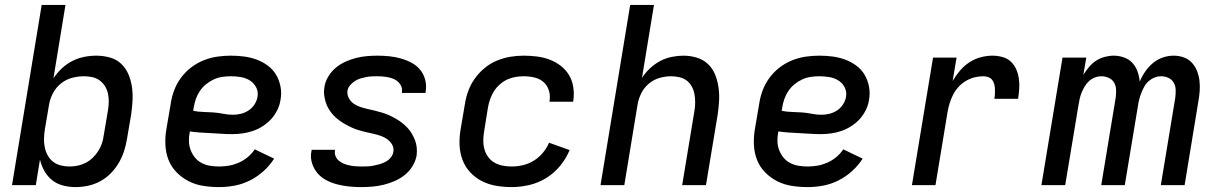

<svg xmlns="http://www.w3.org/2000/svg" viewBox="-20 -755 4990 783"><path d="M288 8Q262 8 237 1.5Q212 -5 193 -20Q174 -35 161.5 -57Q149 -79 143 -104L126 0H29L150 -735H247L198 -436Q213 -458 232 -476Q251 -494 274.5 -506Q298 -518 323 -523Q348 -528 373 -528Q401 -528 428 -520.5Q455 -513 474 -495Q493 -477 503.5 -452.5Q514 -428 518 -401Q522 -374 520.5 -345.5Q519 -317 515 -289L498 -189Q494 -164 486 -139Q478 -114 464.5 -91Q451 -68 432 -48.5Q413 -29 389 -16Q365 -3 339 2.5Q313 8 288 8ZM264 -76Q280 -76 297 -79.5Q314 -83 329.5 -91Q345 -99 358 -111.5Q371 -124 380.5 -139Q390 -154 395.5 -170Q401 -186 403 -203L420 -303Q423 -320 423.5 -338Q424 -356 420.5 -372.5Q417 -389 408.5 -403Q400 -417 386.5 -427Q373 -437 356 -440.5Q339 -444 322 -444Q298 -444 273.5 -437.5Q249 -431 228.5 -414.5Q208 -398 196 -375Q184 -352 180 -328L163 -228Q160 -209 159.5 -190.5Q159 -172 162.5 -154.5Q166 -137 174.5 -121.5Q183 -106 196.5 -95.5Q210 -85 227.5 -80.5Q245 -76 264 -76Z M874 8Q841 8 809 3Q777 -2 749.5 -16Q722 -30 700 -52.5Q678 -75 667 -103.5Q656 -132 654.5 -165Q653 -198 659 -231L676 -331Q680 -359 690 -386Q700 -413 717.5 -437Q735 -461 759 -479.5Q783 -498 810.5 -509Q838 -520 866 -524Q894 -528 921 -528Q949 -528 975.5 -524.5Q1002 -521 1026.5 -512Q1051 -503 1072 -487.5Q1093 -472 1106 -450Q1119 -428 1124 -401.5Q1129 -375 1124 -348Q1121 -327 1111 -306.5Q1101 -286 1086 -269.5Q1071 -253 1051.5 -240.5Q1032 -228 1011.5 -221Q991 -214 969.5 -211Q948 -208 927 -208Q905 -208 883.5 -209.5Q862 -211 840.5 -212Q819 -213 797 -214.5Q775 -216 754 -219V-217Q750 -198 750.5 -179Q751 -160 757.5 -143Q764 -126 775 -112.5Q786 -99 802 -90.5Q818 -82 836.5 -79Q855 -76 874 -76Q894 -76 914 -79.5Q934 -83 953.5 -91.5Q973 -100 990 -114Q1007 -128 1019 -146L1098 -108Q1080 -80 1054.5 -57Q1029 -34 999 -19Q969 -4 937 2Q905 8 874 8ZM930 -287Q946 -287 962.5 -291Q979 -295 993.5 -304.5Q1008 -314 1017.5 -328.5Q1027 -343 1030 -359Q1034 -380 1025 -398Q1016 -416 999.5 -426.5Q983 -437 962.5 -440.5Q942 -444 922 -444Q904 -444 886.5 -441.5Q869 -439 852.5 -431.5Q836 -424 821 -412Q806 -400 795.5 -384.5Q785 -369 779 -352Q773 -335 770 -317L768 -303Q788 -299 808.5 -298.5Q829 -298 850 -296.5Q871 -295 890.5 -291Q910 -287 930 -287Z M1454 8Q1428 8 1403.5 5.5Q1379 3 1355.5 -3Q1332 -9 1311 -20Q1290 -31 1275 -48.5Q1260 -66 1252.5 -89.5Q1245 -113 1250 -138L1251 -144H1347L1346 -142Q1344 -129 1348.5 -118Q1353 -107 1362 -99.5Q1371 -92 1382 -87.5Q1393 -83 1405 -80.5Q1417 -78 1429 -77Q1441 -76 1454 -76Q1466 -76 1478.5 -76.5Q1491 -77 1503.5 -79.5Q1516 -82 1528.5 -85.5Q1541 -89 1553 -95.5Q1565 -102 1573.5 -112.5Q1582 -123 1584 -135Q1587 -152 1579 -165.5Q1571 -179 1559 -187.5Q1547 -196 1532.5 -201Q1518 -206 1502.5 -209.5Q1487 -213 1471.5 -216.5Q1456 -220 1441.5 -224.5Q1427 -229 1413 -235.5Q1399 -242 1386 -249.5Q1373 -257 1361 -266Q1349 -275 1339 -286Q1329 -297 1321 -310Q1313 -323 1308.5 -337.5Q1304 -352 1302 -367.5Q1300 -383 1303 -400Q1306 -421 1318 -441.5Q1330 -462 1348 -477.5Q1366 -493 1388 -503Q1410 -513 1431.5 -518.5Q1453 -524 1475.5 -526Q1498 -528 1519 -528Q1544 -528 1568 -525.5Q1592 -523 1615 -516.5Q1638 -510 1658.5 -499Q1679 -488 1693.5 -470.5Q1708 -453 1714 -429.5Q1720 -406 1716 -382L1715 -376H1619V-378Q1622 -396 1612.5 -410.5Q1603 -425 1587.5 -432Q1572 -439 1554.5 -441.5Q1537 -444 1519 -444Q1508 -444 1496 -443.5Q1484 -443 1472 -440.5Q1460 -438 1448.5 -434.5Q1437 -431 1426.5 -424Q1416 -417 1407.5 -407Q1399 -397 1397 -385Q1395 -369 1402.5 -355Q1410 -341 1422 -332.5Q1434 -324 1449 -319Q1464 -314 1479.5 -310.5Q1495 -307 1509.5 -303.5Q1524 -300 1539 -295.5Q1554 -291 1568 -284.5Q1582 -278 1595 -270.5Q1608 -263 1619.5 -254Q1631 -245 1641.5 -234Q1652 -223 1659.5 -210Q1667 -197 1672.5 -183Q1678 -169 1679.5 -153Q1681 -137 1679 -121Q1675 -98 1662 -77Q1649 -56 1630 -41Q1611 -26 1589 -16.5Q1567 -7 1544.5 -1.5Q1522 4 1499 6Q1476 8 1454 8Z M2067 8Q2034 8 2002.5 2.5Q1971 -3 1944 -17Q1917 -31 1896.5 -53.5Q1876 -76 1865.5 -105Q1855 -134 1854 -166Q1853 -198 1859 -231L1876 -331Q1880 -358 1890 -385Q1900 -412 1917 -435.5Q1934 -459 1957 -478Q1980 -497 2007 -508Q2034 -519 2061 -523.5Q2088 -528 2116 -528Q2143 -528 2170.5 -524.5Q2198 -521 2222.5 -511.5Q2247 -502 2267.5 -486Q2288 -470 2301 -448Q2314 -426 2318 -399Q2322 -372 2318 -344L2317 -340H2221V-342Q2225 -365 2218.5 -386Q2212 -407 2196.5 -420.5Q2181 -434 2159.5 -439Q2138 -444 2115 -444Q2099 -444 2081.5 -441Q2064 -438 2048 -430.5Q2032 -423 2018 -410.5Q2004 -398 1994.5 -383Q1985 -368 1979 -351Q1973 -334 1970 -317L1954 -217Q1951 -199 1951 -180.5Q1951 -162 1956 -145Q1961 -128 1971.5 -114Q1982 -100 1997 -91.5Q2012 -83 2030 -79.5Q2048 -76 2067 -76Q2090 -76 2113 -81.5Q2136 -87 2156.5 -99.5Q2177 -112 2193.5 -131.5Q2210 -151 2219 -173L2303 -143Q2289 -109 2264.5 -79Q2240 -49 2207.5 -29Q2175 -9 2138.5 -0.5Q2102 8 2067 8Z M2429 0 2550 -735H2647L2598 -437Q2612 -459 2631.5 -477Q2651 -495 2673 -506.5Q2695 -518 2719.5 -523Q2744 -528 2767 -528Q2795 -528 2821.5 -520Q2848 -512 2867 -494Q2886 -476 2896 -451.5Q2906 -427 2910 -400Q2914 -373 2912.5 -345Q2911 -317 2907 -289L2859 0H2762L2812 -303Q2815 -320 2815 -337.5Q2815 -355 2812 -371.5Q2809 -388 2801 -402.5Q2793 -417 2780.5 -426.5Q2768 -436 2751 -440Q2734 -444 2717 -444Q2693 -444 2669 -437Q2645 -430 2625.5 -413.5Q2606 -397 2595 -374.5Q2584 -352 2580 -328L2526 0Z M3274 8Q3241 8 3209 3Q3177 -2 3149.5 -16Q3122 -30 3100 -52.5Q3078 -75 3067 -103.5Q3056 -132 3054.5 -165Q3053 -198 3059 -231L3076 -331Q3080 -359 3090 -386Q3100 -413 3117.5 -437Q3135 -461 3159 -479.5Q3183 -498 3210.5 -509Q3238 -520 3266 -524Q3294 -528 3321 -528Q3349 -528 3375.5 -524.5Q3402 -521 3426.5 -512Q3451 -503 3472 -487.5Q3493 -472 3506 -450Q3519 -428 3524 -401.5Q3529 -375 3524 -348Q3521 -327 3511 -306.5Q3501 -286 3486 -269.5Q3471 -253 3451.5 -240.5Q3432 -228 3411.5 -221Q3391 -214 3369.5 -211Q3348 -208 3327 -208Q3305 -208 3283.5 -209.5Q3262 -211 3240.5 -212Q3219 -213 3197 -214.5Q3175 -216 3154 -219V-217Q3150 -198 3150.5 -179Q3151 -160 3157.5 -143Q3164 -126 3175 -112.5Q3186 -99 3202 -90.5Q3218 -82 3236.5 -79Q3255 -76 3274 -76Q3294 -76 3314 -79.5Q3334 -83 3353.5 -91.5Q3373 -100 3390 -114Q3407 -128 3419 -146L3498 -108Q3480 -80 3454.5 -57Q3429 -34 3399 -19Q3369 -4 3337 2Q3305 8 3274 8ZM3330 -287Q3346 -287 3362.5 -291Q3379 -295 3393.5 -304.5Q3408 -314 3417.5 -328.5Q3427 -343 3430 -359Q3434 -380 3425 -398Q3416 -416 3399.5 -426.5Q3383 -437 3362.5 -440.5Q3342 -444 3322 -444Q3304 -444 3286.5 -441.5Q3269 -439 3252.5 -431.5Q3236 -424 3221 -412Q3206 -400 3195.5 -384.5Q3185 -369 3179 -352Q3173 -335 3170 -317L3168 -303Q3188 -299 3208.5 -298.5Q3229 -298 3250 -296.5Q3271 -295 3290.5 -291Q3310 -287 3330 -287Z M3699 0 3785 -520H3881L3865 -425Q3878 -447 3895 -467Q3912 -487 3933.5 -501Q3955 -515 3979.5 -521.5Q4004 -528 4027 -528Q4048 -528 4068 -522.5Q4088 -517 4102 -504Q4116 -491 4124 -473Q4132 -455 4135 -434.5Q4138 -414 4136.5 -393.5Q4135 -373 4132 -352H4035Q4037 -362 4037.5 -372.5Q4038 -383 4037.5 -393Q4037 -403 4034.5 -412.5Q4032 -422 4026 -429.5Q4020 -437 4010.5 -440.5Q4001 -444 3990 -444Q3972 -444 3954 -439.5Q3936 -435 3919 -425Q3902 -415 3888.5 -400Q3875 -385 3866.5 -368Q3858 -351 3852.5 -333Q3847 -315 3844 -297L3795 0Z M4227 0 4313 -520H4410L4398 -450Q4408 -466 4421 -481.5Q4434 -497 4450 -507.5Q4466 -518 4485 -523Q4504 -528 4522 -528Q4544 -528 4564.5 -520.5Q4585 -513 4598.5 -498Q4612 -483 4619 -463.5Q4626 -444 4628 -422Q4637 -444 4650.5 -463.5Q4664 -483 4682 -498Q4700 -513 4722 -520.5Q4744 -528 4766 -528Q4788 -528 4807.5 -521Q4827 -514 4840.5 -499.5Q4854 -485 4861.5 -466Q4869 -447 4871.5 -426.5Q4874 -406 4872.5 -384.5Q4871 -363 4867 -341L4811 0H4714L4773 -357Q4775 -373 4774.5 -389Q4774 -405 4766.5 -418Q4759 -431 4745 -437.5Q4731 -444 4715 -444Q4702 -444 4689 -439Q4676 -434 4665 -424.5Q4654 -415 4647 -402.5Q4640 -390 4635 -377.5Q4630 -365 4626.5 -352Q4623 -339 4621 -325L4567 0H4471L4530 -357Q4532 -373 4531.5 -389Q4531 -405 4523.5 -418Q4516 -431 4501.5 -437.5Q4487 -444 4472 -444Q4458 -444 4445 -439Q4432 -434 4421.5 -424.5Q4411 -415 4403.5 -402.5Q4396 -390 4391 -377.5Q4386 -365 4383 -352Q4380 -339 4378 -325L4324 0Z"/></svg>

Font: Iosevka Custom Medium
Style: Italic
Weight: 500
Italic angle: -9°
Designer: Belleve Invis
Foundry: Belleve Invis
Version: Version 27.0.1